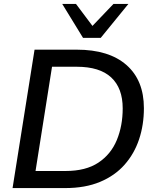

<svg xmlns="http://www.w3.org/2000/svg" viewBox="-20 -958 791 978"><path d="M44 0 156 -705H371Q535 -705 624 -627Q713 -549 713 -407Q713 -322 688.5 -248.5Q664 -175 614.5 -119Q565 -63 489.5 -31.5Q414 0 312 0ZM161 -87H314Q417 -87 481 -129.5Q545 -172 575 -244.5Q605 -317 605 -406Q605 -509 546.5 -563.5Q488 -618 371 -618H245ZM403 -765 297 -938H367L451 -826L558 -938H634L493 -765Z"/></svg>

Font: Nunito Sans SemiBold
Style: Italic
Weight: 600
Italic angle: -9°
Designer: Vernon Adams
Foundry: Vernon Adams
Version: Version 3.006; ttfautohint (v1.8.3)